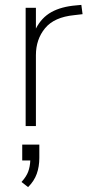

<svg xmlns="http://www.w3.org/2000/svg" viewBox="-20 -516 366 786"><path d="M318 -458 284 -454Q202 -446 164.5 -400.5Q127 -355 127 -290V0H85V-484H127V-399Q150 -444 190.5 -466.5Q231 -489 292 -494L313 -496ZM141 76V130Q141 166 130.5 195.5Q120 225 95 250L68 229Q88 207 95.5 186.5Q103 166 104 141H71V76Z"/></svg>

Font: wassup Sans
Style: Light
Weight: 200
Version: Version 2.001